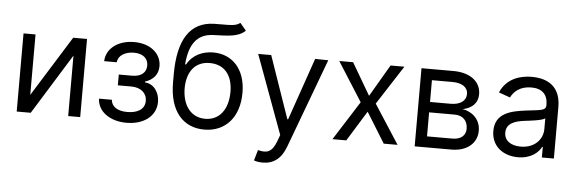

<svg xmlns="http://www.w3.org/2000/svg" viewBox="-56 -940 4015 1335"><g transform="rotate(5 1951.5 -272.5)"><path d="M160.5 -123.6V-545.5H76.7V0H174.7L436.1 -421.9V0H519.9V-545.5H423.3Z M639.2 -139.2C642 -49.7 727.6 11.4 843.8 11.4C963.1 11.4 1049.7 -52.6 1049.7 -152C1049.7 -220.2 1008.9 -275.6 947.4 -279.8V-285.5C999.3 -301.5 1038.4 -339.1 1038.4 -400.6C1038.4 -486.9 964.5 -552.6 849.4 -552.6C735.8 -552.6 654.8 -490.1 652 -402H740.1C742.5 -447.1 789.8 -478.7 853.7 -478.7C917.3 -478.7 953.1 -446.4 953.1 -397.7C953.1 -352.3 921.9 -318.2 855.1 -318.2H761.4V-242.9H855.1C921.9 -242.9 964.5 -206.3 964.5 -152C964.5 -89.8 909.4 -63.9 842.3 -63.9C776.6 -63.9 732.6 -89.8 728.7 -139.2Z M1572.4 -750C1545.8 -727.6 1506 -727.6 1450.3 -728C1432.2 -728 1412.3 -728 1390.6 -727.3C1224.4 -723 1142 -596.6 1142 -353.7V-295.5C1142 -93.8 1240.1 11.4 1386.4 11.4C1532.3 11.4 1629.3 -94.5 1629.3 -265.6C1629.3 -437.5 1530.9 -528.4 1403.4 -528.4C1328.5 -528.4 1258.5 -497.2 1221.6 -429H1214.5C1225.9 -569.6 1278.4 -644.9 1392 -649.1C1492.9 -653.4 1565.3 -650.6 1615.1 -698.9ZM1386.4 -63.9C1286.9 -63.9 1225.9 -143.5 1225.9 -265.6C1227.6 -384.9 1287.6 -453.1 1384.9 -453.1C1484.7 -453.1 1545.5 -384.9 1545.5 -265.6C1545.5 -142.8 1485.1 -63.9 1386.4 -63.9Z M1811.1 204.5C1886.7 204.5 1940 164.4 1971.6 79.5L2203.8 -544L2112.2 -545.5L1961.6 -110.8H1956L1805.4 -545.5H1714.5L1916.2 2.8L1900.6 45.5C1870 128.6 1832.4 136.4 1771.3 120.7L1750 194.6C1758.5 198.9 1782.7 204.5 1811.1 204.5Z M2377.1 -545.5H2280.5L2453.8 -272.7L2280.5 0H2377.1L2507.8 -211.6L2638.5 0H2735.1L2558.9 -272.7L2735.1 -545.5H2638.5L2507.8 -322.4Z M2854.4 0H3111.5C3222.3 0 3289.1 -62.5 3289.1 -146.3C3289.1 -231.9 3224.1 -278.1 3164.1 -286.9C3225.5 -299.7 3269.2 -334.2 3269.2 -400.6C3269.2 -487.6 3194.6 -545.5 3077.4 -545.5H2854.4ZM2933.9 -76.7V-244.3H3111.5C3169 -244.3 3203.8 -209.9 3203.8 -153.4C3203.8 -105.8 3169 -76.7 3111.5 -76.7ZM2933.9 -316.8V-468.8H3077.4C3144.5 -468.8 3185.4 -440.7 3185.4 -394.9C3185.4 -346.2 3144.5 -316.8 3077.4 -316.8Z M3576 12.8C3671.2 12.8 3720.9 -38.4 3737.9 -73.9H3742.2V0H3826V-359.4C3826 -532.7 3693.9 -552.6 3624.3 -552.6C3541.9 -552.6 3448.2 -524.1 3405.5 -424.7L3485.1 -396.3C3503.6 -436.1 3547.2 -478.7 3627.1 -478.7C3704.2 -478.7 3742.2 -437.9 3742.2 -367.9V-365.1C3742.2 -324.6 3701 -328.1 3601.6 -315.3C3500.4 -302.2 3389.9 -279.8 3389.9 -154.8C3389.9 -48.3 3472.3 12.8 3576 12.8ZM3588.8 -62.5C3522 -62.5 3473.7 -92.3 3473.7 -150.6C3473.7 -214.5 3532 -234.4 3597.3 -242.9C3632.8 -247.2 3728 -257.1 3742.2 -274.1V-197.4C3742.2 -129.3 3688.2 -62.5 3588.8 -62.5Z"/></g></svg>

Font: Karasuma Gothic
Style: Regular
Weight: 400
Designer: Rasmus Andersson, Ryoko Nishizuka
Foundry: Genbu
Version: Version 1.00